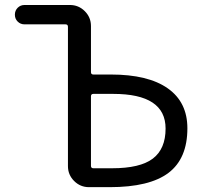

<svg xmlns="http://www.w3.org/2000/svg" viewBox="-20 -775 815 774"><path d="M356.4 -396.5Q346.7 -396.5 346.7 -386.7V-106.4Q346.7 -96.7 356.4 -96.7H431.6Q544.9 -96.7 596.2 -135.7Q647.5 -174.8 647.5 -256.8Q647.5 -396.5 436.5 -396.5Q435.5 -396.5 433.6 -396.5ZM253.9 -667Q253.9 -676.8 244.1 -676.8H79.1Q62.5 -676.8 51.3 -688Q40 -699.2 40 -715.8Q40 -732.4 51.3 -743.7Q62.5 -754.9 79.1 -754.9H261.7Q296.9 -754.9 321.8 -730Q346.7 -705.1 346.7 -669.9V-484.4Q346.7 -474.6 356.4 -474.6H426.8Q577.1 -474.6 656.2 -418.9Q735.4 -363.3 735.4 -257.8Q735.4 -135.7 659.2 -78.1Q583 -20.5 421.9 -20.5H338.9Q303.7 -20.5 278.8 -45.4Q253.9 -70.3 253.9 -105.5Z"/></svg>

Font: Gen Jyuu GothicX Regular
Style: Regular
Weight: 400
Designer: [Source Han Sans]
Ryoko NISHIZUKA  (kana & ideographs); Paul D. Hunt (Latin, Greek & Cyrillic); Wenlong ZHANG  (bopomofo
Version: Version 1.002.20150607